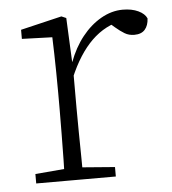

<svg xmlns="http://www.w3.org/2000/svg" viewBox="-42 -528 508 567"><g transform="rotate(-5 212.0 -244.5)"><path d="M43 0V-28L149 -37H165L279 -28V0ZM128 0Q129 -25 129.5 -62.5Q130 -100 130.5 -140Q131 -180 131 -212V-261Q131 -293 130.5 -321.5Q130 -350 129.5 -376Q129 -402 128 -426L38 -429V-456L160 -485L174 -479L180 -349L181 -348V-212Q181 -180 181.5 -140Q182 -100 182.5 -62.5Q183 -25 183 0ZM178 -301 166 -347H180Q196 -390 221 -421.5Q246 -453 277.5 -471Q309 -489 342 -489Q369 -489 388 -480Q407 -471 413 -457Q412 -436 401.5 -424Q391 -412 370 -412Q354 -412 341.5 -419.5Q329 -427 315 -439L293 -458H341Q287 -448 247 -409Q207 -370 178 -301Z"/></g></svg>

Font: Source Serif 4 18pt Light
Style: Regular
Weight: 300
Designer: Frank Grießhammer
Foundry: Adobe Systems Incorporated
Version: Version 4.004;hotconv 1.0.116;makeotfexe 2.5.65601